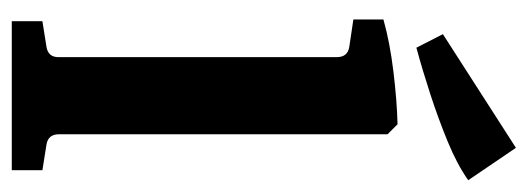

<svg xmlns="http://www.w3.org/2000/svg" viewBox="-305 -591 896 326"><g transform="rotate(90 143.0 -428.0)"><path d="M208 -80Q208 -62 225 -59L269 -52V0H16V-52L60 -59Q77 -62 77 -79V-552Q77 -570 60 -573L13 -580V-631Q52 -642 101.5 -648Q151 -654 191 -655L208 -638ZM61 -687 38 -732 231 -856 286 -775Q259 -756 220 -740Q181 -724 139.5 -710.5Q98 -697 61 -687Z"/></g></svg>

Font: Yrsa
Style: Regular
Weight: 400
Designer: Anna Giedrys (Yrsa+Rasa design), David Brezina (Yrsa art-direction, Rasa art-direction, design)
Foundry: Rosetta Type Foundry
Version: Version 2.004